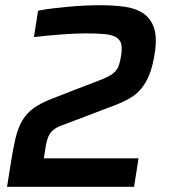

<svg xmlns="http://www.w3.org/2000/svg" viewBox="-20 -716 651 736"><path d="M7 0 21 -88Q30 -146 39.5 -186Q49 -226 65.5 -254Q82 -282 109 -301.5Q136 -321 180 -338Q221 -354 263.5 -370.5Q306 -387 351 -404Q378 -414 394.5 -422.5Q411 -431 421 -441.5Q431 -452 436 -466.5Q441 -481 444 -502Q449 -531 444.5 -548Q440 -565 424 -574Q408 -583 379 -585.5Q350 -588 305 -588Q288 -588 265 -587Q242 -586 216 -584Q190 -582 162.5 -579.5Q135 -577 110 -574L126 -675Q150 -680 179.5 -683.5Q209 -687 240.5 -690Q272 -693 304 -694.5Q336 -696 364 -696Q413 -696 455.5 -690.5Q498 -685 527.5 -666Q557 -647 570 -610Q583 -573 573 -511Q566 -465 553.5 -432.5Q541 -400 522.5 -377.5Q504 -355 478.5 -340Q453 -325 419 -312Q369 -293 321.5 -275Q274 -257 224 -238Q203 -231 190.5 -222.5Q178 -214 171 -203Q164 -192 160 -177Q156 -162 153 -140L148 -109H511L494 0Z"/></svg>

Font: Azeri Sans SemiBold
Style: Italic
Weight: 600
Designer: Hector Gatti & Omnibus-Type (original fonts) / Cristiano Sobral (main changes and remastering)
Foundry: Omnibus-Type
Version: Version 0.07;August 21, 2020;FontCreator 13.0.0.2681 64-bit;